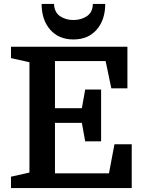

<svg xmlns="http://www.w3.org/2000/svg" viewBox="-20 -958 738 978"><path d="M495 -238H414L397 -332H260V-75H535L563 -223H651V0H36V-58L130 -79V-641L36 -662V-720H629V-508H547L518 -647H260V-407H397L414 -502H495ZM516 -938H453Q452 -895 422.5 -875.5Q393 -856 354 -856Q315 -856 286 -875.5Q257 -895 255 -938H192Q192 -857 235.5 -807Q279 -757 354 -757Q429 -757 472.5 -807Q516 -857 516 -938Z"/></svg>

Font: Domine
Style: Bold
Weight: 700
Designer: Pablo Impallari, Rodrigo Fuenzalida, Brenda Gallo
Foundry: Pablo Impallari, Rodrigo Fuenzalida, Brenda Gallo
Version: Version 2.000